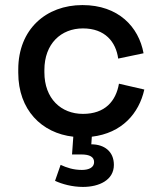

<svg xmlns="http://www.w3.org/2000/svg" viewBox="-20 -527 632 757"><path d="M307 210C371 210 429 183 429 123C429 70 391 42 340 42L342 12C461 -2 528 -80 549 -174L449 -197C437 -128 394 -78 307 -78C221 -78 155 -138 155 -242V-251C155 -355 221 -415 307 -415C394 -415 437 -362 446 -296L546 -317C527 -421 447 -507 305 -507C162 -507 52 -412 52 -253V-240C52 -94 144 -2 269 12L264 82H301C334 82 351 92 351 112C351 133 331 143 303 143C269 143 243 134 219 123L197 186C225 199 265 210 307 210Z"/></svg>

Font: Meta Space Medium
Style: Regular
Weight: 500
Designer: Meta Pool / Florian Karsten
Foundry: Meta Pool / Florian Karsten
Version: Version 2.000;Glyphs 3.1.1 (3137)